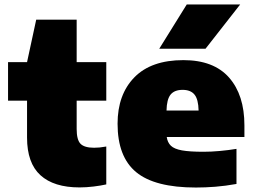

<svg xmlns="http://www.w3.org/2000/svg" viewBox="-20 -828 1138 859"><path d="M336 10.5Q221 10.5 161 -44Q101 -98.5 101 -212.5V-377.5H16V-550H101L142 -740H323V-550H455.5V-377.5H323V-251Q323 -202 340.5 -184.5Q358 -167 401 -167Q413 -167 426 -168.2Q439 -169.5 455.5 -172.5V-3Q431.5 2.5 398.8 6.5Q366 10.5 336 10.5Z M856.5 11Q672.5 11 589.2 -57.8Q506 -126.5 506 -274.5Q506 -405 581.2 -482Q656.5 -559 800.5 -559Q936 -559 1004.8 -481Q1073.5 -403 1073.5 -267V-215H726Q729.5 -190.5 744.5 -176Q759.5 -161.5 794 -155.2Q828.5 -149 890.5 -149Q924 -149 963 -152.5Q1002 -156 1038 -162V-5Q988 4 943.2 7.5Q898.5 11 856.5 11ZM797 -426Q760.5 -426 743.2 -404.8Q726 -383.5 725 -333.5H868.5Q867.5 -383.5 850.2 -404.8Q833 -426 797 -426ZM692.5 -610 815.5 -808H1054.5L899.5 -610Z"/></svg>

Font: Encode Sans SmExp Black
Style: Regular
Weight: 900
Width: 6
Designer: Multiple Designers
Foundry: Impallari Type
Version: Version 3.002; ttfautohint (v1.8.3) -l 8 -r 50 -G 200 -x 14 